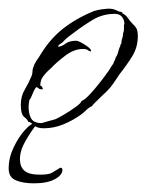

<svg xmlns="http://www.w3.org/2000/svg" viewBox="-36 -273 338 443"><path d="M65 23Q49 23 41.5 15.5Q34 8 29 8Q28 3 20 -3Q12 -9 12 -31Q12 -51 21 -66Q30 -81 37 -98Q39 -103 39 -108.5Q39 -114 41 -118Q43 -125 47 -131Q51 -137 55 -143Q78 -182 109 -206.5Q140 -231 182 -248H183Q188 -250 199 -251.5Q210 -253 215 -253Q225 -253 233 -249Q241 -245 247 -245L245 -243Q254 -239 259 -231.5Q264 -224 270 -218Q272 -216 274 -214Q276 -212 277 -210Q280 -207 281 -201Q282 -195 282 -190Q282 -164 269 -143Q256 -122 240 -102Q233 -92 226.5 -82Q220 -72 211 -63Q209 -61 200.5 -53Q192 -45 184.5 -37.5Q177 -30 176 -28Q169 -25 163 -19Q157 -13 150 -8Q132 5 110 14Q88 23 65 23ZM60 11Q60 11 74 7Q88 3 92 2Q97 0 111.5 -8.5Q126 -17 139 -26.5Q152 -36 152 -40Q159 -42 171.5 -55.5Q184 -69 196 -84.5Q208 -100 212 -106Q214 -108 219 -116.5Q224 -125 225 -125Q226 -129 228.5 -133.5Q231 -138 231 -141Q234 -143 237 -154.5Q240 -166 242 -166L241 -167Q242 -169 242.5 -170.5Q243 -172 244 -173Q244 -179 246 -184.5Q248 -190 248 -196Q250 -200 250 -206Q250 -212 250 -216L251 -217V-218Q251 -227 245.5 -234Q240 -241 229 -241Q201 -241 178.5 -227.5Q156 -214 135 -198Q128 -193 121 -187.5Q114 -182 108 -175Q106 -174 102 -171Q98 -168 98 -165Q107 -166 115.5 -172.5Q124 -179 140 -179Q145 -179 159.5 -170Q174 -161 174 -156V-154Q168 -156 165.5 -158Q163 -160 155 -160Q135 -160 114.5 -144.5Q94 -129 81 -115Q75 -110 69.5 -104Q64 -98 60 -91Q57 -84 57 -75Q59 -76 61 -72.5Q63 -69 63 -67H60Q55 -67 52.5 -69.5Q50 -72 48 -72Q44 -69 39 -56Q34 -43 32 -43Q31 -39 30.5 -34.5Q30 -30 30 -26Q30 -10 36 0.5Q42 11 60 11ZM42 150Q17 150 0.5 143Q-16 136 -16 116Q-16 91 -4.5 67Q7 43 21.5 27Q36 11 45 11H49L50 12Q37 28 23.5 51Q10 74 10 94Q10 112 20.5 121Q31 130 56 130Q77 130 84 125.5Q91 121 103 114Q108 114 108 119Q108 131 90.5 140.5Q73 150 42 150Z"/></svg>

Font: Qwitcher Grypen
Style: Regular
Weight: 400
Designer: Robert E. Leuschke
Foundry: Robert E. Leuschke
Version: Version 1.100; ttfautohint (v1.8.3)